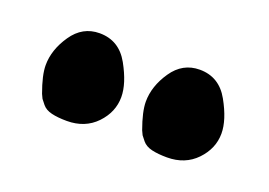

<svg xmlns="http://www.w3.org/2000/svg" viewBox="-43 -580 493 352"><g transform="rotate(20 204.0 -404.0)"><path d="M377 -393.6Q377 -364.3 355 -341.3Q333 -318.4 297.9 -318.4Q280.3 -318.4 268.1 -321.3Q255.9 -324.2 249.5 -332Q243.2 -339.8 242.2 -341.3Q241.2 -342.8 238.3 -349.6Q226.6 -381.8 226.6 -401.4Q226.6 -431.6 246.6 -460.9Q266.6 -490.2 299.8 -490.2Q337.9 -490.2 357.4 -455.1Q377 -419.9 377 -393.6ZM181.6 -393.6Q181.6 -364.3 159.7 -341.3Q137.7 -318.4 102.5 -318.4Q85 -318.4 72.8 -321.3Q60.5 -324.2 54.2 -332Q47.9 -339.8 46.9 -341.3Q45.9 -342.8 43 -349.6Q31.2 -381.8 31.2 -401.4Q31.2 -431.6 51.3 -460.9Q71.3 -490.2 104.5 -490.2Q142.6 -490.2 162.1 -455.1Q181.6 -419.9 181.6 -393.6Z"/></g></svg>

Font: LPEducational
Style: Medium
Weight: 500
Designer: Based on Essays1743, by John Stracke, which says:

Based on the typeface in a 1743 English translation of the essays of 
Version: Version 001.204